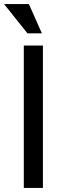

<svg xmlns="http://www.w3.org/2000/svg" viewBox="-39 -924 307 944"><path d="M103 -904 167 -760H96L-19 -904ZM78 -700H172V0H78Z"/></svg>

Font: Haskoy Medium
Style: Regular
Weight: 500
Designer: Ertekin Erdin
Foundry: Ertekin Erdin
Version: Version 1.500; ttfautohint (v1.8.3)